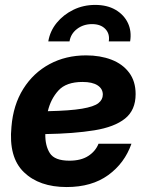

<svg xmlns="http://www.w3.org/2000/svg" viewBox="-20 -754 599 786"><path d="M252.9 11.7Q140.6 11.7 77.6 -49.3Q14.6 -110.4 26.9 -235.4Q34.2 -324.7 75.4 -390.4Q116.7 -456.1 183.1 -491.7Q249.5 -527.3 332.5 -527.3Q390.1 -527.3 436 -509.8Q481.9 -492.2 508.5 -456.8Q535.2 -421.4 535.2 -368.7Q535.2 -303.2 491.9 -268.6Q448.7 -233.9 366 -220.5Q283.2 -207 165.5 -205.1Q164.6 -157.7 184.1 -127Q203.6 -96.2 264.2 -96.2Q311.5 -96.2 341.3 -115.5Q371.1 -134.8 383.3 -165.5H518.1Q490.2 -85.9 422.9 -37.1Q355.5 11.7 252.9 11.7ZM175.8 -298.8Q267.1 -300.8 315.9 -309.1Q364.7 -317.4 382.8 -331.8Q400.9 -346.2 400.9 -366.7Q400.9 -390.6 379.6 -404.5Q358.4 -418.5 317.9 -418.5Q251 -418.5 219.2 -383.5Q187.5 -348.6 175.8 -298.8ZM369.6 -733.9Q418.5 -733.9 452.9 -713.9Q487.3 -693.8 503.4 -660.2Q519.5 -626.5 512.7 -584.5H425.3Q430.2 -615.7 411.1 -635.5Q392.1 -655.3 356.9 -655.3Q321.3 -655.3 295.4 -635.5Q269.5 -615.7 264.6 -584.5H177.7Q184.6 -626.5 211.9 -660.2Q239.3 -693.8 280.3 -713.9Q321.3 -733.9 369.6 -733.9Z"/></svg>

Font: Inter Display
Style: Bold Italic
Weight: 700
Italic angle: -9.39999°
Designer: Rasmus Andersson
Foundry: rsms
Version: Version 4.000;git-a52131595